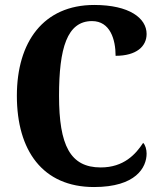

<svg xmlns="http://www.w3.org/2000/svg" viewBox="-20 -744 648 774"><path d="M359 10C528 10 571 -69 571 -125C571 -141 566 -160 557 -168C527 -122 479 -69 386 -69C263 -69 218 -158 218 -358C218 -549 250 -659 351 -659C424 -659 446 -585 446 -519C530 -519 571 -557 571 -607C571 -671 501 -724 360 -724C155 -724 48 -575 48 -358C48 -137 152 10 359 10Z"/></svg>

Font: Noto Serif Devanagari Condensed ExtraBold
Style: Regular
Weight: 800
Width: 3
Designer: Universal Thirst, Indian Type Foundry and the Monotype Design Team
Foundry: Monotype Imaging Inc.
Version: Version 2.004